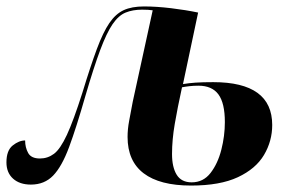

<svg xmlns="http://www.w3.org/2000/svg" viewBox="-38 -566 916 596"><path d="M555 10Q458 10 408 -28Q358 -66 358 -141Q358 -165 363 -191.5Q368 -218 374 -250L436 -534Q429 -535 421.5 -535.5Q414 -536 403 -536Q374 -536 352 -527Q330 -518 311.5 -491Q293 -464 273 -410.5Q253 -357 227 -268Q199 -170 176.5 -109.5Q154 -49 127 -21Q100 7 58 7Q23 7 2.5 -11.5Q-18 -30 -18 -62Q-18 -99 1.5 -114.5Q21 -130 40 -130Q40 -108 49.5 -91Q59 -74 86 -74Q110 -74 129.5 -88.5Q149 -103 169.5 -147Q190 -191 218 -279Q243 -361 262.5 -413.5Q282 -466 301.5 -494.5Q321 -523 346 -534.5Q371 -546 409 -546Q448 -546 493.5 -540.5Q539 -535 577 -527L530 -305Q548 -308 569 -309.5Q590 -311 624 -311Q807 -311 807 -178Q807 -128 781.5 -85Q756 -42 700.5 -16Q645 10 555 10ZM557 0Q593 0 615.5 -29Q638 -58 649 -101Q660 -144 660 -187Q660 -246 640 -273Q620 -300 578 -300Q563 -300 550 -298.5Q537 -297 527 -295Q513 -231 504.5 -181.5Q496 -132 496 -88Q496 -47 510.5 -23.5Q525 0 557 0Z"/></svg>

Font: Noto Serif Display SemiCondensed
Style: Bold Italic
Weight: 700
Width: 4
Italic angle: -12°
Designer: Monotype Design Team
Foundry: Monotype Imaging Inc.
Version: Version 2.009